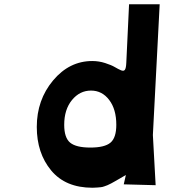

<svg xmlns="http://www.w3.org/2000/svg" viewBox="-20 -870 924 903"><path d="M415 13Q288 13 220.5 -68.5Q153 -150 153 -273Q153 -400 229.5 -491.5Q306 -583 414 -583Q445 -583 474.5 -573.5Q504 -564 520 -554.5Q536 -545 549 -539.5Q562 -534 567.5 -542Q573 -550 574 -575L587 -850H731L699 -235L712 1L562 -3L572 -47Q562 -41 544.5 -31Q527 -21 521 -17.5Q515 -14 503 -7.5Q491 -1 485.5 1Q480 3 470.5 6.5Q461 10 453.5 10.5Q446 11 436.5 12Q427 13 415 13ZM527 -283Q527 -356 493.5 -400Q460 -444 408 -444Q355 -444 318.5 -399.5Q282 -355 282 -283Q282 -222 310 -199Q338 -176 405 -176Q472 -176 499.5 -199Q527 -222 527 -283Z"/></svg>

Font: OpenDyslexic
Style: Bold
Weight: 800
Designer: Abbie Gonzalez
Version: Version 0.920;hotconv 1.0.109;makeotfexe 2.5.65596